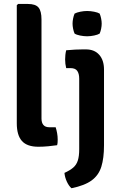

<svg xmlns="http://www.w3.org/2000/svg" viewBox="-20 -756 626 995"><path d="M268.5 -96.5Q273 -82.5 276 -66Q279 -49.5 279 -33Q279 -26 278.5 -18.2Q278 -10.5 276 -3.5Q256 -0.5 230 2Q204 4.5 179 4.5Q120.5 4.5 93.8 -25.2Q67 -55 67 -117V-729L74 -735.5H124.5Q164 -735.5 179.5 -717.2Q195 -699 195 -655V-142Q195 -120 205 -108.2Q215 -96.5 236.5 -96.5ZM519 -3Q519 63.5 505.2 107.8Q491.5 152 455.2 178.8Q419 205.5 350.5 219.5Q337 208 326.5 185.5Q316 163 314 140Q342.5 127 359.2 112.8Q376 98.5 383.2 76Q390.5 53.5 390.5 17V-348Q390.5 -374 380.5 -388.5Q370.5 -403 345 -403H323Q317.5 -425 317.5 -448Q317.5 -459.5 318.8 -471.5Q320 -483.5 323 -495.5Q346.5 -498 370.2 -499Q394 -500 408 -500H425.5Q469.5 -500 494.2 -472Q519 -444 519 -395.5ZM356 -633.5Q356 -646 358.8 -659.8Q361.5 -673.5 366.5 -685.5Q377.5 -691.5 395.8 -695.2Q414 -699 431.5 -699Q449 -699 468 -695.2Q487 -691.5 496.5 -685.5Q501.5 -673.5 504.2 -659.5Q507 -645.5 507 -633.5Q507 -621.5 504.2 -607.5Q501.5 -593.5 496.5 -582Q487 -576 468 -572Q449 -568 431.5 -568Q414 -568 395.2 -571.8Q376.5 -575.5 366.5 -582Q361.5 -593.5 358.8 -607.5Q356 -621.5 356 -633.5Z"/></svg>

Font: Signika Light SemiBold
Style: Regular
Weight: 600
Version: Version 2.003;gftools[0.9.32]